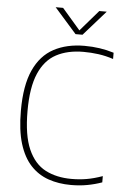

<svg xmlns="http://www.w3.org/2000/svg" viewBox="-62 -988 674 1041"><g transform="rotate(5 275.0 -467.5)"><path d="M364.5 9Q297 9 241 -10.5Q185 -30 144.2 -73.8Q103.5 -117.5 81.2 -190Q59 -262.5 59 -369Q59 -506.5 97 -590Q135 -673.5 205.5 -711.2Q276 -749 372.5 -749Q415.5 -749 454.8 -743.2Q494 -737.5 532.5 -725.5V-691.5Q491.5 -705 451.5 -710.5Q411.5 -716 370 -716Q283.5 -716 222 -683.2Q160.5 -650.5 127.8 -574.8Q95 -499 95 -371Q95 -238 128.5 -162.2Q162 -86.5 222.5 -55.2Q283 -24 364.5 -24Q407.5 -24 446.8 -30.8Q486 -37.5 532.5 -54V-20Q495 -6.5 453.5 1.2Q412 9 364.5 9ZM318 -808 198 -944H238.5L343.5 -822.5H330.5L435.5 -944H476L356 -808Z"/></g></svg>

Font: Encode Sans SC Condensed Thin Thin
Style: Regular
Weight: 250
Version: Version 3.002